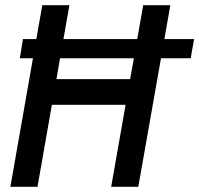

<svg xmlns="http://www.w3.org/2000/svg" viewBox="-20 -720 768 740"><path d="M20 0 107 -495.5H56.5L68.5 -569.5H120L143 -700H247.5L224.5 -569.5H509L532 -700H636.5L613.5 -569.5H728L715 -495.5H600.5L513 0H408.5L464 -316H180L124.5 0ZM197.5 -415H481.5L496 -495.5H211.5Z"/></svg>

Font: Cabin Condensed Medium
Style: Italic
Weight: 500
Width: 3
Italic angle: -10°
Designer: Pablo Impallari
Foundry: Pablo Impallari. http://www.impallari.com Igino Marini. http://www.ikern.com
Version: Version 3.001; ttfautohint (v1.8.3)